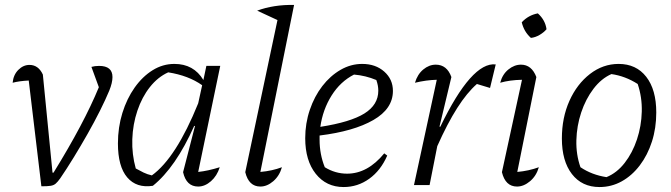

<svg xmlns="http://www.w3.org/2000/svg" viewBox="-20 -747 2710 775"><path d="M196 -50Q319 -249 379 -395L349 -477Q363 -481 380 -481Q434 -481 434 -436Q434 -413 421 -381Q406 -345 383.5 -300Q361 -255 333.5 -206.5Q306 -158 277.5 -111.5Q249 -65 223 -27Q213 -13 205 -6Q197 1 184.5 3Q172 5 147 5L96 -422Q57 -420 31 -413Q34 -445 54 -465Q74 -485 99 -485Q135 -485 153 -446L192 -50Z M597 3Q531 13 493.5 -31Q456 -75 456 -168Q456 -233 474 -291Q492 -349 523.5 -393.5Q555 -438 596 -463.5Q637 -489 684 -489Q762 -489 801 -424L813 -481H869L780 -53Q819 -57 867 -72Q856 -37 831.5 -15.5Q807 6 780 6Q732 6 719 -52L767 -238L764 -239Q689 -71 597 3ZM528 -67Q544 -58 559.5 -50.5Q575 -43 593 -39Q691 -110 780 -330L796 -403Q741 -442 659 -455Q617 -436 585 -395.5Q553 -355 534.5 -300Q516 -245 514 -184.5Q512 -124 528 -67Z M1118 -72Q1108 -37 1083 -15.5Q1058 6 1031 6Q984 6 970 -52L1100 -666L1018 -704Q1050 -716 1088 -722Q1126 -728 1167 -727L1031 -53Q1078 -57 1118 -72Z M1367 8Q1297 8 1254.5 -45.5Q1212 -99 1212 -189Q1212 -249 1230.5 -303.5Q1249 -358 1281 -399.5Q1313 -441 1354.5 -465Q1396 -489 1442 -489Q1496 -489 1531 -458Q1566 -427 1566 -380Q1566 -308 1487 -262.5Q1408 -217 1270 -200Q1270 -191 1270 -183Q1270 -124 1291 -72Q1333 -46 1381 -46Q1464 -46 1531 -128L1543 -119Q1517 -59 1470.5 -25.5Q1424 8 1367 8ZM1507 -381Q1507 -402 1499 -424Q1456 -442 1409 -446Q1354 -418 1318.5 -361.5Q1283 -305 1273 -235Q1395 -254 1451 -289Q1507 -324 1507 -381Z M1651 0 1743 -425Q1701 -424 1655 -413Q1665 -447 1688.5 -466.5Q1712 -486 1739 -486Q1784 -486 1802 -436L1754 -236L1757 -235Q1884 -498 1981 -487L1958 -392L1905 -408Q1865 -373 1825.5 -311Q1786 -249 1745 -157L1714 0Z M2155 -72Q2145 -37 2119.5 -15.5Q2094 6 2067 6Q2020 6 2006 -52L2087 -425Q2037 -424 1999 -413Q2008 -447 2032 -466.5Q2056 -486 2083 -486Q2126 -486 2145 -436L2068 -53Q2114 -57 2155 -72ZM2151 -693Q2181 -666 2186 -629Q2175 -616 2158 -606Q2141 -596 2123 -594Q2095 -619 2086 -657Q2113 -686 2151 -693Z M2400 8Q2329 8 2288.5 -44.5Q2248 -97 2248 -188Q2248 -272 2278.5 -340Q2309 -408 2361.5 -448.5Q2414 -489 2477 -489Q2548 -489 2588.5 -437Q2629 -385 2629 -293Q2629 -230 2611.5 -175.5Q2594 -121 2562.5 -79.5Q2531 -38 2489.5 -15Q2448 8 2400 8ZM2428 -32Q2470 -49 2501.5 -89.5Q2533 -130 2551 -184Q2569 -238 2570.5 -296.5Q2572 -355 2554 -408Q2504 -440 2448 -448Q2407 -430 2375.5 -388.5Q2344 -347 2326 -293Q2308 -239 2306.5 -181Q2305 -123 2323 -72Q2369 -41 2428 -32Z"/></svg>

Font: Piazzolla Light
Style: Italic
Weight: 300
Italic angle: -11.3°
Designer: Juan Pablo del Peral
Foundry: Huerta Tipografica
Version: Version 1.330